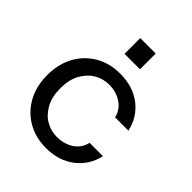

<svg xmlns="http://www.w3.org/2000/svg" viewBox="-200 -819 949 949"><g transform="rotate(45 274.0 -345.0)"><path d="M281 12Q209 12 152.5 -20.5Q96 -53 63.5 -111.5Q31 -170 31 -248Q31 -326 63.5 -384.5Q96 -443 152.5 -475.5Q209 -508 281 -508Q371 -508 431.5 -461.5Q492 -415 509 -337H416Q406 -381 368.5 -406Q331 -431 281 -431Q239 -431 203.5 -410Q168 -389 145.5 -348.5Q123 -308 123 -248Q123 -188 145.5 -147Q168 -106 203.5 -85.5Q239 -65 281 -65Q331 -65 368.5 -89.5Q406 -114 416 -159H509Q493 -83 432 -35.5Q371 12 281 12ZM227 -592V-702H335V-592Z"/></g></svg>

Font: HostGroteskRegular
Style: Regular
Weight: 400
Designer: Doukan Karapınar based on Poppins by Indian Type Foundry, Jonny Pinhorn
Foundry: Element Type
Version: Version 1.001; ttfautohint (v1.8.4.7-5d5b)